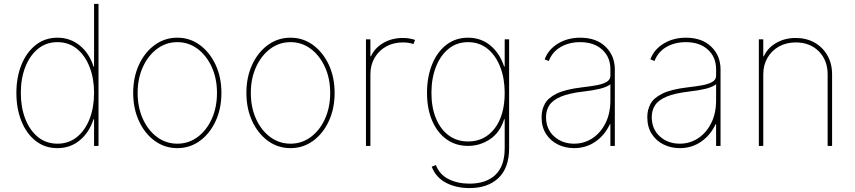

<svg xmlns="http://www.w3.org/2000/svg" viewBox="-20 -747 4377 983"><path d="M484.4 0V-727.3H461.6V-406.2H458.8Q437.5 -474.4 388.3 -514.2Q339.1 -554 274.1 -554Q210.2 -554 163 -516.7Q115.8 -479.4 89.8 -415.5Q63.9 -351.6 63.9 -271.3Q63.9 -190.7 89.7 -126.8Q115.4 -62.9 162.5 -25.7Q209.5 11.4 274.1 11.4Q339.8 11.4 388.3 -28.6Q436.8 -68.5 458.8 -136.4H461.6V0ZM461.6 -271.3Q461.6 -197.4 438.9 -138.7Q416.2 -79.9 374.1 -45.6Q332 -11.4 274.1 -11.4Q216.3 -11.4 174.2 -45.6Q132.1 -79.9 109.4 -138.7Q86.6 -197.4 86.6 -271.3Q86.6 -345.2 109.6 -403.9Q132.5 -462.7 174.5 -497Q216.6 -531.2 274.1 -531.2Q331.7 -531.2 373.8 -497Q415.8 -462.7 438.7 -403.9Q461.6 -345.2 461.6 -271.3Z M887.8 11.4Q823.5 11.4 772.4 -25.7Q721.2 -62.9 691.6 -127Q661.9 -191.1 661.9 -271.3Q661.9 -351.9 691.6 -415.8Q721.2 -479.8 772.4 -516.9Q823.5 -554 887.8 -554Q952.1 -554 1003 -516.7Q1054 -479.4 1083.8 -415.5Q1113.6 -351.6 1113.6 -271.3Q1113.6 -191.1 1084 -127Q1054.3 -62.9 1003.2 -25.7Q952.1 11.4 887.8 11.4ZM887.8 -11.4Q945.7 -11.4 991.7 -45.5Q1037.6 -79.5 1064.3 -138.5Q1090.9 -197.4 1090.9 -271.3Q1090.9 -345.2 1064.1 -403.9Q1037.3 -462.7 991.5 -497Q945.7 -531.2 887.8 -531.2Q830.3 -531.2 784.3 -497Q738.3 -462.7 711.5 -403.9Q684.7 -345.2 684.7 -271.3Q684.7 -197.4 711.3 -138.5Q737.9 -79.5 783.9 -45.5Q829.9 -11.4 887.8 -11.4Z M1467.3 11.4Q1403.1 11.4 1351.9 -25.7Q1300.8 -62.9 1271.1 -127Q1241.5 -191.1 1241.5 -271.3Q1241.5 -351.9 1271.1 -415.8Q1300.8 -479.8 1351.9 -516.9Q1403.1 -554 1467.3 -554Q1531.6 -554 1582.6 -516.7Q1633.5 -479.4 1663.4 -415.5Q1693.2 -351.6 1693.2 -271.3Q1693.2 -191.1 1663.5 -127Q1633.9 -62.9 1582.7 -25.7Q1531.6 11.4 1467.3 11.4ZM1467.3 -11.4Q1525.2 -11.4 1571.2 -45.5Q1617.2 -79.5 1643.8 -138.5Q1670.5 -197.4 1670.5 -271.3Q1670.5 -345.2 1643.6 -403.9Q1616.8 -462.7 1571 -497Q1525.2 -531.2 1467.3 -531.2Q1409.8 -531.2 1363.8 -497Q1317.8 -462.7 1291 -403.9Q1264.2 -345.2 1264.2 -271.3Q1264.2 -197.4 1290.8 -138.5Q1317.5 -79.5 1363.5 -45.5Q1409.4 -11.4 1467.3 -11.4Z M1853.7 0V-545.5H1876.4V-458.8H1879.3Q1898.4 -501.4 1942.3 -527Q1986.2 -552.6 2042.6 -552.6Q2060.4 -552.6 2076.2 -549.9Q2092 -547.2 2105.1 -542.6L2096.6 -521.3Q2073.2 -529.8 2042.6 -529.8Q1994.3 -529.8 1956.9 -508.9Q1919.4 -487.9 1897.9 -451Q1876.4 -414.1 1876.4 -366.5V0Z M2383.5 215.9Q2315 215.9 2263.1 188.6Q2211.3 161.2 2190.3 106.5L2211.6 98Q2230.1 146.3 2276.1 169.7Q2322.1 193.2 2383.5 193.2Q2468.7 193.2 2516.3 148.3Q2563.9 103.3 2563.9 11.4V-136.4H2561.1Q2539.8 -68.2 2488.5 -34.1Q2437.1 0 2376.4 0Q2312.5 0 2265.3 -34.4Q2218 -68.9 2192.1 -130Q2166.2 -191.1 2166.2 -271.3Q2166.2 -352.3 2191.8 -416.2Q2217.3 -480.1 2264.6 -517Q2311.8 -554 2376.4 -554Q2442.5 -554 2490.6 -514.2Q2538.7 -474.4 2561.1 -406.2H2563.9V-545.5H2586.6V11.4Q2586.6 112.2 2532.3 164.1Q2478 215.9 2383.5 215.9ZM2376.4 -22.7Q2461.6 -22.7 2512.8 -89.7Q2563.9 -156.6 2563.9 -271.3Q2563.9 -345.2 2541.2 -403.9Q2518.5 -462.7 2476.4 -497Q2434.3 -531.2 2376.4 -531.2Q2318.5 -531.2 2276.5 -497Q2234.4 -462.7 2211.6 -403.9Q2188.9 -345.2 2188.9 -271.3Q2188.9 -197.4 2211.8 -141.5Q2234.7 -85.6 2276.8 -54.2Q2318.9 -22.7 2376.4 -22.7Z M2919 11.4Q2874.3 11.4 2836.5 -7.1Q2798.7 -25.6 2775.7 -61.1Q2752.8 -96.6 2752.8 -147.7Q2752.8 -184.7 2769.4 -215.4Q2785.9 -246.1 2830.4 -267.9Q2875 -289.8 2958.8 -299.7Q2996.4 -304 3029.8 -309.7Q3063.2 -315.3 3084.2 -326.7Q3105.1 -338.1 3105.1 -359.4V-392Q3105.1 -454.9 3062.9 -493.1Q3020.6 -531.2 2950.3 -531.2Q2892.8 -531.2 2849.8 -505.9Q2806.8 -480.5 2789.8 -434.7L2768.5 -443.2Q2787.6 -494.3 2837 -524.1Q2886.4 -554 2950.3 -554Q3033.4 -554 3080.6 -507.6Q3127.8 -461.3 3127.8 -392V0H3105.1V-110.8H3102.3Q3076.7 -55.4 3028.8 -22Q2980.8 11.4 2919 11.4ZM2919 -11.4Q2970.9 -11.4 3013.1 -39.2Q3055.4 -67.1 3080.3 -117Q3105.1 -166.9 3105.1 -233V-315.3Q3084.9 -300.4 3049.5 -292.1Q3014.2 -283.7 2967.3 -278.4Q2894.2 -269.9 2852.3 -252.5Q2810.4 -235.1 2793 -208.8Q2775.6 -182.5 2775.6 -147.7Q2775.6 -85.9 2816.9 -48.7Q2858.3 -11.4 2919 -11.4Z M3460.2 11.4Q3415.5 11.4 3377.7 -7.1Q3339.8 -25.6 3316.9 -61.1Q3294 -96.6 3294 -147.7Q3294 -184.7 3310.5 -215.4Q3327.1 -246.1 3371.6 -267.9Q3416.2 -289.8 3500 -299.7Q3537.6 -304 3571 -309.7Q3604.4 -315.3 3625.4 -326.7Q3646.3 -338.1 3646.3 -359.4V-392Q3646.3 -454.9 3604 -493.1Q3561.8 -531.2 3491.5 -531.2Q3433.9 -531.2 3391 -505.9Q3348 -480.5 3331 -434.7L3309.7 -443.2Q3328.8 -494.3 3378.2 -524.1Q3427.6 -554 3491.5 -554Q3574.6 -554 3621.8 -507.6Q3669 -461.3 3669 -392V0H3646.3V-110.8H3643.5Q3617.9 -55.4 3570 -22Q3522 11.4 3460.2 11.4ZM3460.2 -11.4Q3512.1 -11.4 3554.3 -39.2Q3596.6 -67.1 3621.4 -117Q3646.3 -166.9 3646.3 -233V-315.3Q3626.1 -300.4 3590.7 -292.1Q3555.4 -283.7 3508.5 -278.4Q3435.4 -269.9 3393.5 -252.5Q3351.6 -235.1 3334.2 -208.8Q3316.8 -182.5 3316.8 -147.7Q3316.8 -85.9 3358.1 -48.7Q3399.5 -11.4 3460.2 -11.4Z M3887.8 -366.5V0H3865.1V-545.5H3887.8V-458.8H3890.6Q3909.8 -501.4 3953.7 -527Q3997.5 -552.6 4054 -552.6Q4108.7 -552.6 4150.6 -528.8Q4192.5 -505 4216.3 -463.1Q4240.1 -421.2 4240.1 -366.5V0H4217.3V-366.5Q4217.3 -438.9 4171.9 -484.4Q4126.4 -529.8 4054 -529.8Q4005.7 -529.8 3968.2 -508.9Q3930.8 -487.9 3909.3 -451Q3887.8 -414.1 3887.8 -366.5Z"/></svg>

Font: Inter UI Thin
Style: Regular
Weight: 100
Designer: Rasmus Andersson
Foundry: rsms
Version: 3.2;8d6f07862